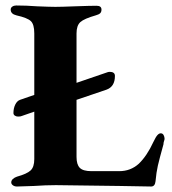

<svg xmlns="http://www.w3.org/2000/svg" viewBox="-20 -675 626 700"><path d="M580 -169Q580 -166 578 -160.5Q576 -155 576 -149Q561 -95 555.5 -71Q550 -47 547 -14Q545 5 531 5L416 3Q197 0 184 0Q146 0 104 3L42 5Q33 5 27 0.5Q21 -4 21 -10Q21 -17 27 -22.5Q33 -28 42 -31Q78 -41 91.5 -53.5Q105 -66 105 -95V-268L59 -252Q55 -250 46 -250Q39 -250 34 -253.5Q29 -257 29 -263Q29 -280 35.5 -293.5Q42 -307 53 -311L105 -329V-553Q105 -586 92.5 -598Q80 -610 40 -619Q19 -624 19 -640Q19 -647 25 -651Q31 -655 39 -655Q76 -655 115 -652Q163 -650 182 -650Q202 -650 254 -652Q310 -654 332 -654Q350 -654 350 -640Q350 -631 345 -626.5Q340 -622 329 -619Q287 -607 273 -594.5Q259 -582 259 -553V-373L373 -412Q376 -413 381 -413Q389 -413 394 -409.5Q399 -406 399 -398Q399 -359 368 -348L259 -311V-103Q259 -75 271 -63Q283 -51 313 -51H415Q456 -51 486 -78Q516 -107 539 -157Q548 -176 554 -182.5Q560 -189 566 -189Q573 -189 576.5 -182.5Q580 -176 580 -169Z"/></svg>

Font: EB Garamond
Style: Bold
Weight: 700
Designer: Georg Duffner and Octavio Pardo
Foundry: Georg Duffner
Version: Version 1.000; ttfautohint (v1.6)